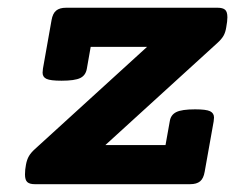

<svg xmlns="http://www.w3.org/2000/svg" viewBox="-20 -471 640 491"><path d="M561.5 -426.8Q561.5 -417 558.6 -401.4Q556.6 -388.2 551.5 -379.4Q546.4 -370.6 536.1 -361.3L249.5 -100.1H403.3L414.1 -160.6Q416.5 -177.2 430.7 -184.3Q444.8 -191.4 479 -191.4Q507.3 -191.4 517.3 -186.5Q527.3 -181.6 527.3 -170.4Q527.3 -167.5 526.4 -160.6L503.4 -31.7Q500.5 -14.6 491.7 -7.3Q482.9 0 466.3 0H68.8Q55.7 0 49.8 -5.4Q43.9 -10.7 43.9 -24.9Q43.9 -37.1 46.4 -49.8Q48.8 -63 54 -71.8Q59.1 -80.6 69.3 -89.8L356 -351.1H211.9L202.1 -295.4Q199.2 -278.3 185.3 -271.5Q171.4 -264.6 137.2 -264.6Q108.9 -264.6 98.9 -269.3Q88.9 -273.9 88.9 -285.2Q88.9 -287.6 89.8 -295.4L111.8 -419.4Q114.7 -436.5 123.5 -443.8Q132.3 -451.2 148.9 -451.2H536.6Q549.8 -451.2 555.7 -446Q561.5 -440.9 561.5 -426.8Z"/></svg>

Font: Courier Prime
Style: Bold Italic
Weight: 700
Italic angle: -10°
Designer: Alan Dague-Greene
Foundry: Quote-Unquote Apps
Version: Version 3.018